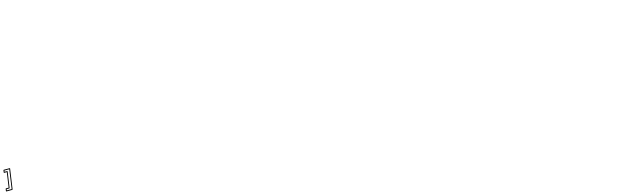

<svg xmlns="http://www.w3.org/2000/svg" viewBox="409 -5493 34711 10386"><g transform="rotate(-15 17764.5 -300.0)"><path d="M42.8 168H186.8C201.9 168 213.8 153.7 215.4 143L343.1 -743C345.2 -758.1 332.4 -768 321.7 -768H177.7L187.3 -835H459.3L305.1 235H33.1ZM25 118C14.3 118 -1.4 127.9 -3.6 143L-20.5 260C-22 270.7 -14.2 285 0.9 285H322.9C333.7 285 349.4 275.1 351.5 260L512.9 -860C514.5 -870.7 506.7 -885 491.5 -885H169.5C158.8 -885 143.1 -875.1 140.9 -860L124.1 -743C122.5 -732.3 130.3 -718 145.5 -718H289.5L169 118Z"/></g></svg>

Font: Hussar Ekologiczny
Style: Regular
Weight: 400
Foundry: Cannot Into Space Fonts
Version: Version 0.97